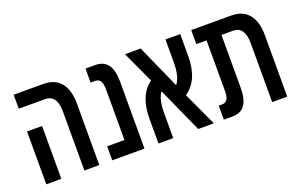

<svg xmlns="http://www.w3.org/2000/svg" viewBox="-76 -896 1868 1198"><g transform="rotate(-20 858.5 -297.5)"><path d="M316 0H415V-407C415 -528 362 -595 260 -595H63V-502H239C287 -502 316 -467 316 -392ZM63 0H163V-351H63Z M501 0H715V-443C715 -545 681 -595 603 -595H540V-502H569C605 -502 616 -477 616 -426V-93H501Z M808 0H906V-166C906 -226 916 -270 937 -300L1072 0H1176L1072 -225C1136 -267 1169 -343 1169 -448V-595H1071V-445C1071 -380 1060 -334 1036 -304L906 -595H802L899 -385C838 -342 808 -267 808 -164Z M1242 0H1297C1375 0 1409 -50 1409 -152V-502H1487C1535 -502 1563 -467 1563 -392V0H1663V-407C1663 -528 1610 -595 1508 -595H1242V-502H1310V-169C1310 -118 1299 -93 1262 -93H1242Z"/></g></svg>

Font: Noto Sans Hebrew ExtraCondensed Medium
Style: Regular
Weight: 500
Width: 2
Designer: Monotype Design Team
Foundry: Monotype Imaging Inc.
Version: Version 2.004